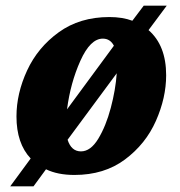

<svg xmlns="http://www.w3.org/2000/svg" viewBox="-20 -606 634 676"><path d="M565 -341Q565 -262 529 -180.5Q493 -99 420 -44.5Q347 10 242 10Q183 10 142 -10L98 50H16L88 -48Q38 -101 38 -196Q38 -277 75.5 -358Q113 -439 187 -492.5Q261 -546 365 -546Q411 -546 446 -533L486 -586H567L503 -500Q565 -446 565 -341ZM216 -221 381 -445Q368 -470 342 -470Q298 -470 263 -392Q228 -314 216 -221ZM391 -348 218 -114Q231 -73 265 -73Q299 -73 326 -117.5Q353 -162 370 -226Q387 -290 391 -348Z"/></svg>

Font: Noto Serif NarrowBlack
Style: Italic
Weight: 900
Width: 4
Italic angle: -12°
Designer: Monotype Design Team
Foundry: Monotype Imaging Inc.
Version: Version 1.001